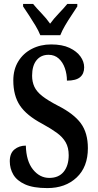

<svg xmlns="http://www.w3.org/2000/svg" viewBox="-20 -951 500 981"><path d="M222 10Q150 10 108 -9Q66 -28 48 -59Q30 -90 30 -127Q30 -168 54 -187.5Q78 -207 112 -207Q114 -128 148.5 -85Q183 -42 232 -42Q280 -42 305.5 -73.5Q331 -105 331 -158Q331 -197 315.5 -224Q300 -251 269.5 -273Q239 -295 195 -319Q116 -361 82 -411.5Q48 -462 48 -540Q48 -596 73.5 -637.5Q99 -679 143 -701.5Q187 -724 241 -724Q298 -724 335 -706.5Q372 -689 391 -662.5Q410 -636 410 -607Q410 -574 389 -556.5Q368 -539 322 -539Q322 -572 311.5 -602.5Q301 -633 280 -652Q259 -671 228 -671Q189 -671 166.5 -643Q144 -615 144 -564Q144 -533 155.5 -508Q167 -483 195.5 -460.5Q224 -438 276 -411Q357 -370 393 -321Q429 -272 429 -194Q429 -98 371.5 -44Q314 10 222 10ZM186 -771Q177 -794 161 -820.5Q145 -847 128 -873Q111 -899 98 -918V-931H149Q167 -909 192.5 -882.5Q218 -856 236 -830Q255 -856 280.5 -882.5Q306 -909 324 -931H375V-918Q363 -899 345.5 -873Q328 -847 312.5 -820.5Q297 -794 288 -771Z"/></svg>

Font: Noto Serif Devanagari ExtraCondensed SemiBold
Style: Regular
Weight: 600
Width: 2
Designer: Universal Thirst, Indian Type Foundry and the Monotype Design Team
Foundry: Monotype Imaging Inc.
Version: Version 2.004; ttfautohint (v1.8.4.7-5d5b)